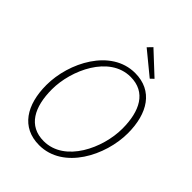

<svg xmlns="http://www.w3.org/2000/svg" viewBox="-243 -970 1102 1102"><g transform="rotate(45 308.5 -419.0)"><path d="M277 12C473 12 589 -216 589 -397C589 -558 518 -671 374 -671C178 -671 62 -443 62 -262C62 -101 132 12 277 12ZM279 -23C155 -23 102 -123 102 -267C102 -422 199 -637 371 -637C496 -637 548 -536 548 -393C548 -237 451 -23 279 -23ZM456 -707 476 -726 343 -850 316 -822Z"/></g></svg>

Font: Source Sans Pro Light
Style: Italic
Weight: 300
Italic angle: -11°
Designer: Paul D. Hunt
Foundry: Adobe Systems Incorporated
Version: Version 3.006;hotconv 1.0.111;makeotfexe 2.5.65597